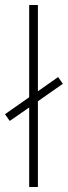

<svg xmlns="http://www.w3.org/2000/svg" viewBox="-22 -750 272 770"><path d="M95 0V-319L17 -265L-2 -292L95 -360V-730H130V-384L211 -441L230 -414L130 -344V0Z"/></svg>

Font: TitilliumText22L Th
Style: Thin
Weight: 100
Designer: Campivisivi
Foundry: Campivisivi
Version: 1.000